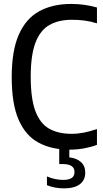

<svg xmlns="http://www.w3.org/2000/svg" viewBox="-20 -770 537 1000"><path d="M342.5 9.5Q249 9.5 181.2 -26.8Q113.5 -63 77.2 -145.8Q41 -228.5 41 -368.5Q41 -505.5 77.8 -589.2Q114.5 -673 184 -711.2Q253.5 -749.5 351 -749.5Q420 -749.5 485 -731V-648.5Q451 -659 419.5 -663Q388 -667 355 -667Q285 -667 237.2 -639.8Q189.5 -612.5 164.8 -547.8Q140 -483 140 -370.5Q140 -255 164.8 -190.2Q189.5 -125.5 237 -99.2Q284.5 -73 352.5 -73Q384.5 -73 416.5 -79.2Q448.5 -85.5 485 -98V-15.5Q456 -4.5 419 2.5Q382 9.5 342.5 9.5ZM314 211Q264.5 211 224.5 194.5V149Q248 159 269.5 163Q291 167 309.5 167Q337 167 352.5 157.5Q368 148 368 126Q368 104.5 352.2 94.5Q336.5 84.5 308.5 84.5H288.5V-10H341V49.5Q379.5 54 401.8 74.2Q424 94.5 424 129Q424 168 396 189.5Q368 211 314 211Z"/></svg>

Font: Encode Sans Condensed Medium
Style: Regular
Weight: 500
Width: 3
Designer: Multiple Designers
Foundry: Impallari Type
Version: Version 3.000; ttfautohint (v1.8.3) -l 8 -r 50 -G 200 -x 14 